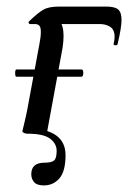

<svg xmlns="http://www.w3.org/2000/svg" viewBox="-20 -406 398 583"><path d="M26 -184Q26 -195 30 -195H228Q233 -195 233 -184Q233 -180 231.5 -176.5Q230 -173 228 -173H30Q26 -173 26 -184ZM122 0 64 -17Q179 -14 179 65Q179 114 160.5 135.5Q142 157 113 157Q92 157 83.5 147Q75 137 75 123Q75 88 115 88Q136 88 144 81.5Q152 75 152 52Q152 30 132 15Q112 0 64 0Q57 0 52.5 -2.5Q48 -5 48 -8Q49 -13 54 -33Q59 -53 63 -74L100 -274Q104 -294 104 -309Q104 -323 99.5 -328Q95 -333 86 -333H71Q69 -333 67.5 -335.5Q66 -338 67 -340Q95 -367 111.5 -376.5Q128 -386 159 -386H303Q328 -386 338.5 -377.5Q349 -369 349 -345Q349 -322 337 -272Q336 -268 330 -268.5Q324 -269 325 -273Q328 -285 328 -294Q328 -316 314.5 -324.5Q301 -333 283 -333H112L119 -361Q173 -361 173 -297Q173 -281 170 -261Z"/></svg>

Font: Cormorant Infant SemiBold
Style: Italic
Weight: 600
Italic angle: -10°
Designer: Christian Thalmann (Catharsis Fonts)
Foundry: Catharsis Fonts
Version: Version 4.000